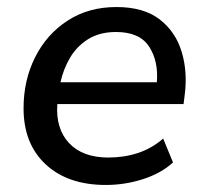

<svg xmlns="http://www.w3.org/2000/svg" viewBox="-20 -517 589 546"><path d="M281 9Q173 9 110 -49.5Q47 -108 47 -209Q47 -289 80 -354.5Q113 -420 172.5 -458.5Q232 -497 311 -497Q389 -497 434.5 -461.5Q480 -426 497 -368.5Q514 -311 505 -245L502 -221H143Q138 -151 176.5 -110Q215 -69 288 -69Q333 -69 372.5 -82Q412 -95 444 -123L472 -55Q438 -24 386.5 -7.5Q335 9 281 9ZM310 -426Q263 -426 230.5 -405.5Q198 -385 179 -352.5Q160 -320 152 -283H426Q431 -343 404 -384.5Q377 -426 310 -426Z"/></svg>

Font: Nunito Sans SemiBold
Style: Italic
Weight: 600
Italic angle: -9°
Designer: Vernon Adams
Foundry: Vernon Adams
Version: Version 3.006; ttfautohint (v1.8.3)